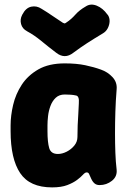

<svg xmlns="http://www.w3.org/2000/svg" viewBox="-20 -794 561 833"><path d="M206 19Q109 19 67.5 -43Q26 -105 26 -225V-250Q26 -292 37 -339Q48 -386 74.5 -426.5Q101 -467 146.5 -493Q192 -519 261 -519Q312 -519 350 -511Q388 -503 418 -492Q447 -482 468 -459.5Q489 -437 486 -406Q482 -357 480.5 -309Q479 -261 479 -216.5Q479 -172 480.5 -131.5Q482 -91 486 -58Q489 -28 465.5 -9.5Q442 9 412 9Q399 9 390.5 2Q382 -5 376 -18Q370 -30 367 -38Q364 -46 356 -46Q349 -46 340 -36Q331 -26 314.5 -13.5Q298 -1 272 9Q246 19 206 19ZM231 -126Q250 -126 269.5 -136Q289 -146 302.5 -162.5Q316 -179 316 -200Q316 -228 317 -250.5Q318 -273 319.5 -295.5Q321 -318 322 -345Q325 -379 308 -380Q300 -382 287.5 -383Q275 -384 261 -384Q237 -384 222 -370Q207 -356 199 -334.5Q191 -313 188.5 -290.5Q186 -268 186 -250V-225Q186 -177 193.5 -151.5Q201 -126 231 -126ZM448 -729Q456 -717 455.5 -701.5Q455 -686 447.5 -671.5Q440 -657 426 -649Q386 -625 357.5 -606.5Q329 -588 298 -565Q261 -536 224 -565Q191 -590 159.5 -616Q128 -642 98 -658Q77 -669 71.5 -689.5Q66 -710 76 -729L77 -731Q92 -760 115.5 -765Q139 -770 160 -756Q185 -741 206.5 -726Q228 -711 253 -695Q257 -693 259.5 -692.5Q262 -692 266 -695Q289 -710 306.5 -730Q324 -750 352 -766Q373 -780 399.5 -769.5Q426 -759 446 -731Z"/></svg>

Font: Winky Sans
Style: Bold
Weight: 700
Designer: Simon Atzbach
Foundry: typofactur
Version: Version 1.205